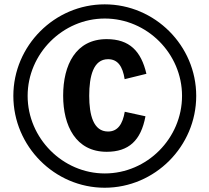

<svg xmlns="http://www.w3.org/2000/svg" viewBox="-20 -839 973 892"><path d="M466.3 33.2C699.7 33.2 891.6 -159.2 891.6 -393.6C891.6 -627 699.7 -818.8 466.3 -818.8C233.9 -818.8 42 -627 42 -393.6C42 -159.2 233.9 33.2 466.3 33.2ZM466.8 -33.2C271.5 -33.2 108.4 -196.8 108.4 -393.6C108.4 -589.8 271.5 -752.9 466.8 -752.9C663.6 -752.9 825.7 -589.8 825.7 -393.6C825.7 -196.8 663.6 -33.2 466.8 -33.2ZM475.6 -133.8C577.6 -133.8 634.8 -185.5 655.8 -298.8L559.6 -319.8C549.8 -262.2 526.9 -228 481.9 -228C413.6 -228 394.5 -305.2 394.5 -394C394.5 -484.9 413.6 -564 481.9 -564C526.9 -564 549.8 -531.2 559.1 -471.2L660.2 -496.1C635.7 -601.6 581.5 -657.2 475.6 -657.2C332 -657.2 273.4 -537.6 273.4 -394.5C273.4 -254.9 332 -133.8 475.6 -133.8Z"/></svg>

Font: Decalotype SemiBold
Style: Regular
Weight: 600
Designer: Alfredo Marco Pradil
Foundry: Alfredo Marco Pradil
Version: Version 1.0